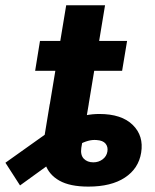

<svg xmlns="http://www.w3.org/2000/svg" viewBox="-96 -689 582 719"><path d="M234.9 9.8Q166 9.8 126.5 -12.5Q86.9 -34.7 73.5 -74.7Q60.1 -114.7 68.8 -168.5L90.3 -299.3H236.3L208.5 -135.3Q204.6 -108.4 217.8 -94.7Q231 -81.1 253.4 -81.1Q273.4 -81.1 288.3 -92.3Q303.2 -103.5 306.2 -121.6Q309.1 -139.2 299.3 -151.1Q289.6 -163.1 265.6 -164.6Q250.5 -166 234.1 -161.6Q217.8 -157.2 196.3 -146Q174.8 -134.8 144.5 -114.3L-21 5.4L-75.7 -79.6L83.5 -192.9Q124 -222.7 174.6 -242.4Q225.1 -262.2 275.9 -262.2Q359.4 -262.2 401.1 -221.2Q442.9 -180.2 432.6 -117.2Q422.9 -57.6 371.6 -23.9Q320.3 9.8 234.9 9.8ZM73.2 -194.3 151.9 -669.4H297.4L218.8 -194.3ZM35.6 -423.8 53.7 -535.6H379.9L361.3 -423.8Z"/></svg>

Font: Inter 20pt
Style: Bold Italic
Weight: 700
Italic angle: -9.3988°
Version: Version 4.001;git-66647c0bb